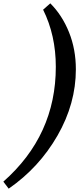

<svg xmlns="http://www.w3.org/2000/svg" viewBox="-137 -825 499 1149"><path d="M-117 262Q197 -15 197 -425Q197 -614 121 -767L164 -805Q235 -734 276 -632Q317 -530 317 -410Q317 -205 207 -13.5Q97 178 -85 304Z"/></svg>

Font: Volkhov
Style: Bold Italic
Weight: 700
Designer: Cyreal (www.cyreal.org)
Foundry: Cyreal (www.cyreal.org)
Version: Version 1.001